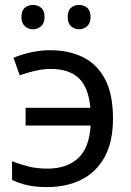

<svg xmlns="http://www.w3.org/2000/svg" viewBox="-20 -750 534 780"><path d="M171 10Q125 10 91.5 2.5Q58 -5 29 -19V-95Q59 -83 94 -74Q129 -65 173 -65Q251 -65 297 -107Q343 -149 348 -240H84V-312H347Q340 -394 300.5 -432Q261 -470 185 -470Q156 -470 121.5 -462Q87 -454 60 -444L35 -515Q64 -528 104 -537Q144 -546 184 -546Q259 -546 316.5 -518Q374 -490 406.5 -429Q439 -368 439 -268Q439 -173 404.5 -111Q370 -49 309.5 -19.5Q249 10 171 10ZM67 -681Q67 -707 81 -718.5Q95 -730 114 -730Q133 -730 147 -718.5Q161 -707 161 -681Q161 -656 147 -643.5Q133 -631 114 -631Q95 -631 81 -643.5Q67 -656 67 -681ZM255 -681Q255 -707 268.5 -718.5Q282 -730 301 -730Q320 -730 334 -718.5Q348 -707 348 -681Q348 -656 334 -643.5Q320 -631 301 -631Q282 -631 268.5 -643.5Q255 -656 255 -681Z"/></svg>

Font: Go Noto Kurrent-Regular
Style: Regular
Weight: 400
Designer: Monotype Design Team
Foundry: Monotype Imaging Inc.
Version: Version 2.012; ttfautohint (v1.8.4.7-5d5b)